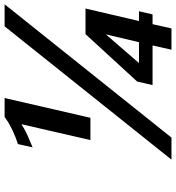

<svg xmlns="http://www.w3.org/2000/svg" viewBox="16 -792 790 863"><g transform="rotate(-90 411.5 -361.0)"><path d="M777.8 -70.8H733.9L714.8 14.2H619.1L638.2 -70.8H460L476.1 -140.1L689 -372.1H804.2L748 -131.8H792ZM823.2 -735.8 224.1 14.2H125L724.1 -735.8ZM313 -350.1H212.9L284.2 -660.2Q249 -637.7 212.9 -624L180.2 -609.9L194.8 -675.8Q222.7 -684.6 254.4 -699.2Q286.1 -713.9 304.2 -727.1L316.9 -735.8H401.9ZM652.8 -131.8 688 -280.8 559.1 -131.8Z"/></g></svg>

Font: Perun
Style: Bold Italic
Weight: 700
Italic angle: -12°
Foundry: Copyright (c) Stefan Peev, Context Ltd, 2016
Version: Version 001.000